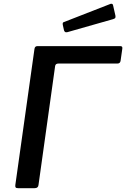

<svg xmlns="http://www.w3.org/2000/svg" viewBox="-20 -983 659 1003"><path d="M160 -727Q162 -742 175 -742H609Q621 -742 619 -729L610 -666Q608 -651 593 -651H285Q270 -651 268 -638L181 -16Q179 0 161 0H75Q65 0 62 -3.5Q59 -7 60 -16ZM571 -954 583 -901Q584 -895 582.5 -890.5Q581 -886 571 -883L332 -815Q324 -813 319.5 -816.5Q315 -820 314 -826L308 -853Q306 -865 312 -867L558 -963Q562 -964 566 -962.5Q570 -961 571 -954Z"/></svg>

Font: Libre Franklin Medium
Style: Italic
Weight: 500
Italic angle: -8°
Designer: Pablo Impallari, Rodrigo Fuenzalida, Nhung Nguyen
Foundry: Impallari Type
Version: Version 3.000